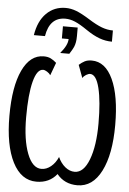

<svg xmlns="http://www.w3.org/2000/svg" viewBox="-64 -1027 727 1083"><g transform="rotate(5 300.0 -485.5)"><path d="M364.3 -667.5Q379.9 -681.6 396 -689.9Q412.1 -698.2 436 -698.2Q512.7 -698.2 555.9 -605.2Q599.1 -512.2 599.1 -347.2Q599.1 -181.2 550.5 -85.7Q502 9.8 415.5 9.8Q342.3 9.8 299.3 -43.5Q256.8 9.8 183.6 9.8Q97.2 9.8 48.6 -85.4Q0 -180.7 0 -347.2Q0 -513.2 43.7 -605.7Q87.4 -698.2 164.1 -698.2Q188 -698.2 204.3 -689.9Q220.7 -681.6 236.3 -667.5L209.5 -595.2Q203.1 -605.5 189.9 -613.8Q176.8 -622.1 167 -622.1Q132.3 -622.1 113.5 -549.8Q94.7 -477.5 94.7 -347.2Q94.7 -220.2 124.8 -142.3Q154.8 -64.5 205.6 -64.5Q233.9 -64.5 259.3 -85.2Q284.7 -106 299.3 -140.1Q314.5 -106 339.8 -85.2Q365.2 -64.5 393.6 -64.5Q444.8 -64.5 474.6 -142.8Q504.4 -221.2 504.4 -347.2Q504.4 -473.1 486.1 -547.6Q467.8 -622.1 433.1 -622.1Q423.8 -622.1 410.6 -614.3Q397.5 -606.4 391.1 -595.2ZM340.3 -876.5V-828.6Q340.3 -808.1 337.6 -793.5Q335 -778.8 329.6 -766.1Q324.2 -753.4 306.2 -725.1H254.4Q294.9 -772.9 294.9 -807.6H256.8V-876.5ZM539.6 -814Q502.9 -814 468 -826.9Q433.1 -839.8 393.1 -867.2Q350.6 -896.5 322.3 -908.4Q293.9 -920.4 267.1 -920.4Q178.2 -920.4 160.6 -812.5H97.7Q110.4 -893.1 154.8 -937Q199.2 -981 263.7 -981Q293 -981 323 -969.7Q353 -958.5 399.9 -929.2Q444.8 -900.9 476.3 -889.2Q507.8 -877.4 539.6 -877.4Z"/></g></svg>

Font: Courier New
Style: Regular
Weight: 400
Designer: Steve Matteson
Foundry: Ascender Corporation
Version: Version 2.00.3